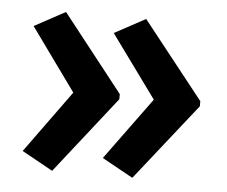

<svg xmlns="http://www.w3.org/2000/svg" viewBox="-40 -533 622 525"><g transform="rotate(5 271.5 -270.0)"><path d="M508 -263V-277L341 -488L256 -442L381 -270L256 -99L341 -52ZM287 -263V-277L121 -488L36 -442L160 -270L36 -99L121 -52Z"/></g></svg>

Font: Noto Sans Thai Looped SemiCondensed SemiBold
Style: Regular
Weight: 600
Width: 4
Designer: Sasikarn Vongin, Ben Mitchell
Foundry: The Fontpad Ltd
Version: Version 1.001